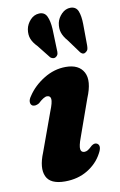

<svg xmlns="http://www.w3.org/2000/svg" viewBox="-85 -782 525 842"><g transform="rotate(-10 177.0 -361.0)"><path d="M241.5 -101Q249.5 -101 257 -105.5Q264.5 -110 277.5 -122.5Q292 -133 303 -126Q320 -114.5 301.5 -82Q279.5 -40.5 236 -14.2Q192.5 12 135.5 12Q70 12 52.8 -26.2Q35.5 -64.5 62 -129.5L124.5 -301.5Q140 -340 138.2 -354.8Q136.5 -369.5 121.5 -369.5Q107.5 -369.5 81.5 -345Q64 -335 51.5 -341Q43 -346.5 43 -358Q43 -369.5 53 -383Q80 -424.5 126.5 -453.2Q173 -482 224.5 -482Q283 -482 304 -442.8Q325 -403.5 294.5 -330.5L236 -166Q222.5 -130 224.8 -115.5Q227 -101 241.5 -101ZM333 -653.5 333.8 -559.5Q333.8 -550 332.2 -543Q330.6 -536 323.9 -531Q311.2 -520.5 298.9 -533.5L253.6 -595.5Q236.9 -614.5 230.4 -633.5Q223.8 -652.5 228.6 -677.5Q233.4 -699 250.6 -716.5Q267.9 -734 290.5 -734Q315.1 -733.5 323.9 -711.8Q332.6 -690 333 -653.5ZM196.9 -656 200 -562Q200.8 -554 199.6 -546.5Q198.4 -539 191.7 -533.5Q185.7 -528.5 178.6 -529.2Q171.4 -530 165.5 -535L118.7 -594Q100.8 -612 93.5 -630.5Q86.1 -649 90.1 -673.5Q94.1 -695.5 110.7 -713.8Q127.4 -732 150.4 -733Q175 -734 184.9 -712.8Q194.9 -691.5 196.9 -656Z"/></g></svg>

Font: Fraunces 9pt
Style: Bold Italic
Weight: 700
Italic angle: -16°
Version: Version 1.000;[b76b70a41]